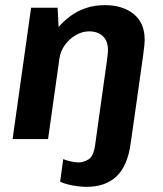

<svg xmlns="http://www.w3.org/2000/svg" viewBox="-20 -541 636 747"><path d="M316 186Q301 186 281.5 183.5Q262 181 244 176.5Q226 172 214 166L226 78Q237 83 255.5 87Q274 91 285 91Q305 91 324.5 79Q344 67 350 24Q363 -70 372 -134Q381 -198 386.5 -237Q392 -276 395 -297.5Q398 -319 399 -329.5Q400 -340 400 -346Q400 -382 380 -400.5Q360 -419 327 -419Q300 -419 275 -404.5Q250 -390 232.5 -366Q215 -342 211 -312L167 0H29L101 -511H204L208 -436Q228 -459 254 -478.5Q280 -498 314 -509.5Q348 -521 388 -521Q457 -521 500 -486.5Q543 -452 543 -385Q543 -378 541.5 -363.5Q540 -349 536.5 -322.5Q533 -296 526.5 -252Q520 -208 511 -141.5Q502 -75 488 19Q476 105 433 145.5Q390 186 316 186Z"/></svg>

Font: Chivo Medium SemiBold
Style: Italic
Weight: 600
Italic angle: -8.05°
Version: Version 2.002